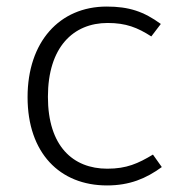

<svg xmlns="http://www.w3.org/2000/svg" viewBox="-20 -554 546 585"><path d="M305 -534C161 -534 64 -426 64 -258C64 -88 162 11 306 11C375 11 425 -10 473 -45L446 -83C401 -56 366 -40 307 -40C202 -40 126 -109 126 -259C126 -410 203 -484 308 -484C364 -484 399 -470 441 -443L470 -481C418 -519 373 -534 305 -534Z"/></svg>

Font: FiraGO Light
Style: Regular
Weight: 300
Designer: bBox Type
Foundry: bBox Type GmbH
Version: Version 1.001;PS 001.001;hotconv 1.0.88;makeotf.lib2.5.64775